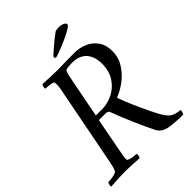

<svg xmlns="http://www.w3.org/2000/svg" viewBox="-235 -913 1029 1029"><g transform="rotate(-45 279.0 -398.5)"><path d="M540 3Q480 3 436 -4.5Q392 -12 375 -46Q353 -90 324.5 -155Q296 -220 272 -284Q268 -296 247 -296H199L164 -113Q164 -111 163 -107Q159 -87 156 -69.5Q153 -52 154 -41Q155 -36 167.5 -32Q180 -28 194.5 -26.5Q209 -25 214 -25Q216 -21 214.5 -11Q213 -1 208 3Q180 1 154.5 -0.5Q129 -2 103 -2Q77 -2 50.5 -0.5Q24 1 -5 3Q-8 -1 -6 -11Q-4 -21 0 -25Q6 -25 21 -26.5Q36 -28 49.5 -32Q63 -36 66 -41Q72 -53 76.5 -72Q81 -91 85 -113L166 -530Q171 -552 173.5 -571.5Q176 -591 174 -603Q174 -609 161.5 -612Q149 -615 135 -616.5Q121 -618 115 -618Q113 -622 115 -632Q117 -642 121 -646Q149 -645 176.5 -643.5Q204 -642 230 -642Q256 -642 287.5 -643Q319 -644 359 -644Q401 -644 435.5 -628.5Q470 -613 491 -582.5Q512 -552 512 -506Q512 -459 487.5 -420Q463 -381 426.5 -353.5Q390 -326 352 -312Q368 -268 387.5 -223.5Q407 -179 425 -142Q443 -105 455 -84Q472 -54 490.5 -41Q509 -28 546 -25Q549 -21 545 -10Q541 1 540 3ZM205 -325H254Q293 -325 332.5 -344Q372 -363 398.5 -402Q425 -441 425 -500Q425 -515 421 -534.5Q417 -554 405.5 -572.5Q394 -591 371.5 -603Q349 -615 311 -615Q303 -615 285 -613.5Q267 -612 263 -605Q258 -596 254 -575Q250 -554 245 -532ZM272 -695Q271 -695 268.5 -699Q266 -703 266 -705Q266 -708 278.5 -719.5Q291 -731 309 -746.5Q327 -762 344 -775.5Q361 -789 370 -795Q372 -797 381.5 -798.5Q391 -800 396 -800Q417 -800 430 -793.5Q443 -787 443 -779Q443 -772 427 -761.5Q411 -751 387 -739.5Q363 -728 338.5 -718Q314 -708 295.5 -701.5Q277 -695 272 -695Z"/></g></svg>

Font: Amiri
Style: Italic
Weight: 400
Italic angle: 10°
Designer: Khaled Hosny
Version: Version 0.113